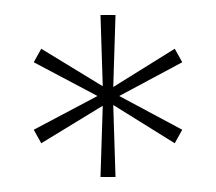

<svg xmlns="http://www.w3.org/2000/svg" viewBox="-20 -824 288 256"><path d="M25 -651 110 -696 25 -741 35 -759 117 -709 114 -804H134L131 -708L213 -759L223 -741L139 -696L223 -651L213 -633L131 -684L134 -588H114L117 -683L35 -633Z"/></svg>

Font: Big Shoulders Stencil Display SC Thin
Style: Regular
Weight: 100
Designer: Patric King
Foundry: XO Type Co
Version: Version 2.001